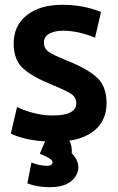

<svg xmlns="http://www.w3.org/2000/svg" viewBox="-20 -566 492 800"><path d="M279 73Q313 107 305 146Q284 214 187 214Q136 214 94 198L111 111Q143 125 180 125Q190 124 195 119.5Q200 115 199 107Q192 92 146 75Q156 49 168 23Q87 19 25 -9L51 -120Q122 -87 191 -85Q217 -85 229 -86Q298 -94 298 -135Q298 -160 277.5 -174Q257 -188 194 -214Q115 -246 76 -281Q37 -316 37 -385Q37 -459 91.5 -502.5Q146 -546 240 -546Q327 -546 401 -516L376 -409Q306 -438 243 -438Q207 -438 185 -425.5Q163 -413 163 -389Q163 -364 183 -350Q203 -336 258 -314Q346 -279 385 -242Q424 -205 424 -136Q424 -72 383.5 -31.5Q343 9 269 20Q281 41 279 73Z"/></svg>

Font: Repo
Style: DemiBold
Weight: 600
Designer: Stefan Peev
Foundry: Context Ltd
Version: Version 001.000